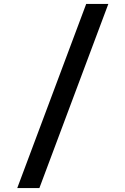

<svg xmlns="http://www.w3.org/2000/svg" viewBox="-20 -850 640 980"><path d="M181 110 533 -830H420L68 110Z"/></svg>

Font: Tekne LDO SemiBold
Style: Regular
Weight: 600
Monospace: yes
Designer: Alessio Laiso, Mario Rullo, Paolo Rosset
Foundry: Alessio Laiso
Version: Version 1.000;hotconv 1.0.109;makeotfexe 2.5.65596